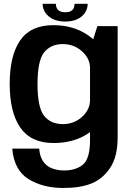

<svg xmlns="http://www.w3.org/2000/svg" viewBox="-20 -726 682 980"><path d="M303 233.5Q389 233.5 446.2 210.8Q503.5 188 542 131Q580.5 74 580.5 -26V-592.5H477L439.5 -474V-11.5Q439.5 84.5 403.2 114.2Q367 144 307.5 144Q272 144 244 132.8Q216 121.5 199.5 96.8Q183 72 180 32.5H42.5Q52 143 125.8 188.2Q199.5 233.5 303 233.5ZM253.5 4Q356 4 428.8 -44.2Q501.5 -92.5 501.5 -151L439.5 -216.5Q439.5 -166 398.5 -129.2Q357.5 -92.5 300.5 -92.5Q239.5 -92.5 205.5 -134.5Q171.5 -176.5 171.5 -297Q171.5 -417 205.5 -459Q239.5 -501 300.5 -501Q357.5 -501 398.5 -464.2Q439.5 -427.5 439.5 -378L501.5 -439.5Q501.5 -496.5 428 -547Q354.5 -597.5 252 -597.5Q137 -597.5 83.2 -520.2Q29.5 -443 29.5 -297.5Q29.5 -152.5 84 -74.2Q138.5 4 253.5 4ZM312.5 -616Q349 -616 374.8 -628.2Q400.5 -640.5 414 -661.2Q427.5 -682 427.5 -706.5H360.5Q360.5 -693.5 356 -684Q351.5 -674.5 341 -669Q330.5 -663.5 312.5 -663.5Q296.5 -663.5 286 -668.8Q275.5 -674 270.2 -683.8Q265 -693.5 265 -706.5H197.5Q197.5 -682 211.5 -661.2Q225.5 -640.5 251.2 -628.2Q277 -616 312.5 -616Z"/></svg>

Font: Anybody UltraCondensed Thin SemiBold
Style: Regular
Weight: 600
Version: Version 1.111